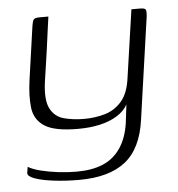

<svg xmlns="http://www.w3.org/2000/svg" viewBox="-43 -440 550 592"><g transform="rotate(-5 232.0 -144.0)"><path d="M179 111Q138 111 101 106.5Q64 102 42 94Q20 86 21 76L24 57Q39 66 63.5 72Q88 78 116.5 81.5Q145 85 173 85Q221 85 254.5 71Q288 57 309 26.5Q330 -4 337 -50L344 -108Q333 -88 310.5 -74Q288 -60 257.5 -53Q227 -46 189 -46Q117 -46 86 -66Q55 -86 50.5 -123Q46 -160 53 -209L75 -364Q77 -379 79 -386.5Q81 -394 85.5 -396.5Q90 -399 100 -399H128Q124 -373 121 -348.5Q118 -324 114.5 -300Q111 -276 107.5 -251.5Q104 -227 100 -201Q92 -144 106 -117Q120 -90 148.5 -82.5Q177 -75 211 -75Q245 -75 275.5 -84Q306 -93 327.5 -118Q349 -143 355 -192L385 -399H411Q424 -399 428 -395.5Q432 -392 430 -373L385 -58Q373 31 322.5 71Q272 111 179 111Z"/></g></svg>

Font: Genos Thin Light
Style: Italic
Weight: 300
Italic angle: -8°
Version: Version 1.010